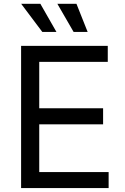

<svg xmlns="http://www.w3.org/2000/svg" viewBox="-20 -962 641 982"><path d="M87.9 -727.5H531.2V-645.5H180.7V-408.2H507.3V-326.2H180.7V-82H535.6V0H87.9ZM273.4 -942.4H371.1L428.2 -798.8H356.4ZM88.4 -942.4H186.5L268.6 -798.8H196.3Z"/></svg>

Font: Raveo Variable
Style: Regular
Weight: 400
Designer: Jakub Foglar, Rasmus Andersson (Inter)
Foundry: Jakubfoglar.com
Version: Version 1.000;Glyphs 3.2.3 (3260)